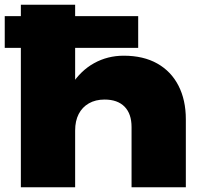

<svg xmlns="http://www.w3.org/2000/svg" viewBox="-36 -790 849 810"><path d="M-16 -722H547V-588H-16ZM52 -770H281V0H52ZM486 -555Q569 -555 627.5 -522Q686 -489 717 -428.5Q748 -368 748 -287V0H519V-254Q519 -310 489.5 -340Q460 -370 405 -370Q367 -370 339 -354Q311 -338 296 -309Q281 -280 281 -239L212 -275Q225 -368 264.5 -430Q304 -492 361 -523.5Q418 -555 486 -555Z"/></svg>

Font: Unbounded ExtraBold
Style: Regular
Weight: 800
Designer: Luke Prowse, Jean-Baptiste Morizot, Fátima Lázaro, Florian Runge
Foundry: NaN
Version: Version 1.701;gftools[0.9.28.dev5+ged2979d]